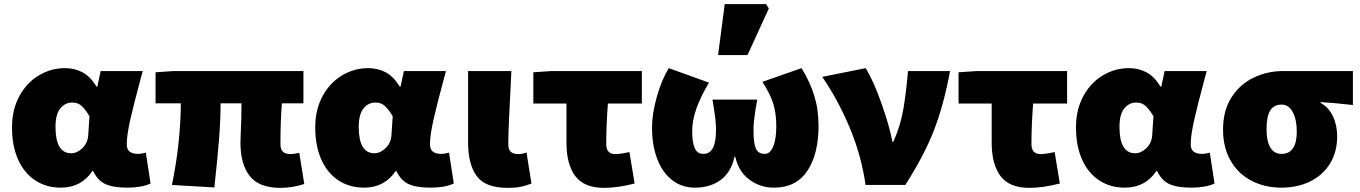

<svg xmlns="http://www.w3.org/2000/svg" viewBox="-20 -893 6568 927"><path d="M38 -278Q38 -364 73.5 -429Q109 -494 167.5 -529Q226 -564 294 -564Q340 -564 378 -544Q416 -524 446 -475H450L466 -550H669L656 -501Q626 -390 609 -315Q592 -240 592 -197Q592 -171 606.5 -160.5Q621 -150 647 -150Q662 -150 684 -156L707 -7Q664 13 594 13Q526 13 488.5 -4.5Q451 -22 430 -67H426Q372 13 274 13Q203 13 149.5 -22.5Q96 -58 67 -123.5Q38 -189 38 -278ZM406 -241 412 -332Q392 -365 374 -381.5Q356 -398 329 -398Q295 -398 271.5 -370Q248 -342 248 -280Q248 -153 324 -153Q352 -153 378 -178Q404 -203 406 -241Z M1141 -203 1142 -241Q1146 -317 1146 -394H1045Q1045 -314 1037.5 -220Q1030 -126 1015 12L810 0Q832 -105 842.5 -207.5Q853 -310 853 -394H731V-544L819 -550H1445V-394H1341Q1334 -307 1334 -197Q1334 -171 1346.5 -160Q1359 -149 1384 -149Q1392 -149 1402 -151Q1412 -153 1425 -155L1449 -5Q1427 3 1396.5 8.5Q1366 14 1334 14Q1230 14 1185.5 -43.5Q1141 -101 1141 -203Z M1502 -278Q1502 -364 1537.5 -429Q1573 -494 1631.5 -529Q1690 -564 1758 -564Q1804 -564 1842 -544Q1880 -524 1910 -475H1914L1930 -550H2133L2120 -501Q2090 -390 2073 -315Q2056 -240 2056 -197Q2056 -171 2070.5 -160.5Q2085 -150 2111 -150Q2126 -150 2148 -156L2171 -7Q2128 13 2058 13Q1990 13 1952.5 -4.5Q1915 -22 1894 -67H1890Q1836 13 1738 13Q1667 13 1613.5 -22.5Q1560 -58 1531 -123.5Q1502 -189 1502 -278ZM1870 -241 1876 -332Q1856 -365 1838 -381.5Q1820 -398 1793 -398Q1759 -398 1735.5 -370Q1712 -342 1712 -280Q1712 -153 1788 -153Q1816 -153 1842 -178Q1868 -203 1870 -241Z M2240 -205V-550H2449Q2434 -265 2434 -199Q2434 -171 2446 -160Q2458 -149 2486 -149Q2501 -149 2522 -157L2546 -7Q2519 4 2493.5 9Q2468 14 2430 14Q2324 14 2282 -42.5Q2240 -99 2240 -205Z M2715 -203V-393H2555V-544L2643 -550H3079V-393H2915Q2907 -289 2907 -197Q2907 -149 2951 -149Q2975 -149 3019 -159L3044 -7Q2962 14 2897 14Q2800 14 2757.5 -43Q2715 -100 2715 -203Z M3128 -277Q3128 -343 3151 -425Q3174 -507 3209 -564L3403 -494Q3362 -425 3342 -368Q3322 -311 3322 -260Q3322 -207 3334 -178.5Q3346 -150 3376 -150Q3437 -150 3437 -264Q3437 -292 3434 -317Q3431 -342 3427 -368L3420 -412H3636L3628 -366Q3624 -339 3621 -315Q3618 -291 3618 -264Q3618 -201 3629.5 -175.5Q3641 -150 3673 -150Q3698 -150 3713 -185.5Q3728 -221 3728 -283Q3728 -344 3714 -390.5Q3700 -437 3661 -498L3850 -564Q3890 -499 3911 -432Q3932 -365 3932 -286Q3932 -149 3878 -68Q3824 13 3716 13Q3651 13 3598.5 -25.5Q3546 -64 3530 -136H3526Q3511 -63 3460.5 -25Q3410 13 3335 13Q3272 13 3225 -23.5Q3178 -60 3153 -126Q3128 -192 3128 -277ZM3479 -873H3679L3692 -852L3589 -627H3447Z M3950 -522 4160 -564Q4198 -501 4236 -393.5Q4274 -286 4289 -208H4293Q4327 -285 4340.5 -360.5Q4354 -436 4364 -550H4567Q4538 -393 4492 -271Q4446 -149 4351 0H4159Q4139 -142 4082.5 -276.5Q4026 -411 3950 -522Z M4768 -203V-393H4608V-544L4696 -550H5132V-393H4968Q4960 -289 4960 -197Q4960 -149 5004 -149Q5028 -149 5072 -159L5097 -7Q5015 14 4950 14Q4853 14 4810.5 -43Q4768 -100 4768 -203Z M5175 -278Q5175 -364 5210.5 -429Q5246 -494 5304.5 -529Q5363 -564 5431 -564Q5477 -564 5515 -544Q5553 -524 5583 -475H5587L5603 -550H5806L5793 -501Q5763 -390 5746 -315Q5729 -240 5729 -197Q5729 -171 5743.5 -160.5Q5758 -150 5784 -150Q5799 -150 5821 -156L5844 -7Q5801 13 5731 13Q5663 13 5625.5 -4.5Q5588 -22 5567 -67H5563Q5509 13 5411 13Q5340 13 5286.5 -22.5Q5233 -58 5204 -123.5Q5175 -189 5175 -278ZM5543 -241 5549 -332Q5529 -365 5511 -381.5Q5493 -398 5466 -398Q5432 -398 5408.5 -370Q5385 -342 5385 -280Q5385 -153 5461 -153Q5489 -153 5515 -178Q5541 -203 5543 -241Z M5885 -268Q5885 -359 5925.5 -422.5Q5966 -486 6032.5 -518Q6099 -550 6176 -550H6512V-386Q6414 -397 6356 -400V-396Q6394 -376 6415 -332.5Q6436 -289 6436 -235Q6436 -160 6402 -104Q6368 -48 6306.5 -17.5Q6245 13 6166 13Q6087 13 6023 -20Q5959 -53 5922 -116.5Q5885 -180 5885 -268ZM6241 -257Q6241 -314 6222 -351Q6203 -388 6168 -388Q6131 -388 6113 -360Q6095 -332 6095 -268Q6095 -211 6113.5 -180.5Q6132 -150 6168 -150Q6204 -150 6222.5 -177Q6241 -204 6241 -257Z"/></svg>

Font: Nebula Sans Black
Style: Regular
Weight: 900
Designer: Paul D. Hunt for Adobe (as Source Sans)
Foundry: Nebula Entertainment & Broadcasting LLC
Version: Version 1.010